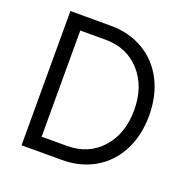

<svg xmlns="http://www.w3.org/2000/svg" viewBox="-125 -820 928 941"><g transform="rotate(20 339.0 -350.0)"><path d="M85 0V-700.2H294.9Q391.6 -700.2 466.3 -656.5Q541 -612.8 582 -533.2Q623 -453.6 623 -350.1Q623 -246.6 582 -167Q541 -87.4 466.3 -43.7Q391.6 0 294.9 0ZM294.9 -73.2Q406.7 -73.2 475.8 -149.9Q544.9 -226.6 544.9 -350.1Q544.9 -473.6 475.8 -550.3Q406.7 -627 294.9 -627H163.1V-73.2Z"/></g></svg>

Font: Uncut Sans
Style: Regular
Weight: 400
Designer: Kasper Nordkvist
Foundry: UNCUT.wtf
Version: Version 1.304;Glyphs 3.2 (3246)